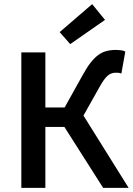

<svg xmlns="http://www.w3.org/2000/svg" viewBox="-20 -907 641 927"><path d="M83 0V-654H199V-388H292L380 -546Q399 -581 417.5 -604.5Q436 -628 454.5 -641.5Q473 -655 494 -660.5Q515 -666 540 -666Q551 -666 563.5 -664.5Q576 -663 585 -658L566 -552Q558 -555 551.5 -555.5Q545 -556 540 -556Q529 -556 519.5 -553Q510 -550 501 -542.5Q492 -535 482 -521.5Q472 -508 460 -486L383 -349L601 0H478L291 -294H199V0ZM319 -694 268 -752 425 -887 487 -811Z"/></svg>

Font: Giro Semibold
Style: Regular
Weight: 600
Designer: Paul D. Hunt
Foundry: Adobe Systems Incorporated
Version: Version 1.000;PS 1.0;hotconv 1.0.88;makeotf.lib2.5.647800